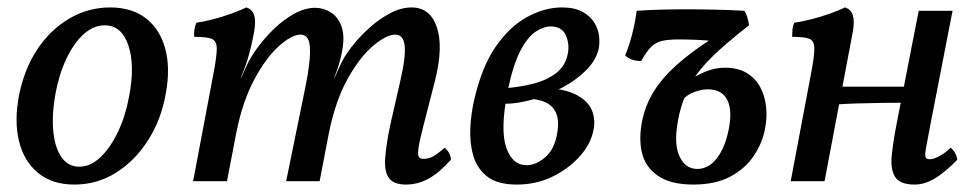

<svg xmlns="http://www.w3.org/2000/svg" viewBox="-20 -487 2626 516"><path d="M180 9Q120 9 82 -22.5Q44 -54 31 -108Q18 -162 31 -230Q45 -301 80 -354Q115 -407 166 -437Q217 -467 276 -467Q335 -467 372.5 -437.5Q410 -408 424 -356.5Q438 -305 426 -238Q414 -167 378.5 -111Q343 -55 292 -23Q241 9 180 9ZM193 -39Q223 -39 249.5 -64Q276 -89 296.5 -131.5Q317 -174 327 -228Q343 -311 325 -365Q307 -419 261 -419Q218 -419 182 -369.5Q146 -320 130 -240Q119 -182 123 -136.5Q127 -91 145 -65Q163 -39 193 -39Z M1071 9Q1039 9 1026 -7.5Q1013 -24 1015 -59.5Q1017 -95 1029 -152L1055 -266Q1071 -335 1067.5 -364.5Q1064 -394 1042 -394Q1019 -394 983.5 -364.5Q948 -335 915 -276.5Q882 -218 864 -130L839 0H749L795 -225Q810 -295 812.5 -331Q815 -367 808.5 -380.5Q802 -394 788 -394Q764 -394 729.5 -363Q695 -332 663.5 -273.5Q632 -215 615 -130L590 0H499L554 -291Q563 -338 562.5 -358Q562 -378 548 -383Q534 -388 502 -388Q501 -397 502.5 -407.5Q504 -418 508 -426Q524 -428 550 -434.5Q576 -441 602 -450.5Q628 -460 642 -467Q658 -462 663 -446Q668 -430 663 -402Q655 -359 646.5 -331Q638 -303 627 -278H628L643 -311Q653 -333 672.5 -359.5Q692 -386 717.5 -410.5Q743 -435 771.5 -450.5Q800 -466 827 -466Q849 -466 868 -454.5Q887 -443 897 -418Q907 -393 900 -352Q897 -335 891.5 -316Q886 -297 878 -278H879L894 -311Q904 -334 924.5 -360.5Q945 -387 972 -411.5Q999 -436 1028.5 -451.5Q1058 -467 1086 -467Q1136 -467 1154 -414Q1172 -361 1149 -270L1119 -153Q1108 -111 1105 -91Q1102 -71 1105.5 -65.5Q1109 -60 1118 -60Q1132 -60 1144.5 -67Q1157 -74 1175 -90Q1183 -83 1187 -75.5Q1191 -68 1192 -58Q1161 -23 1132 -7Q1103 9 1071 9Z M1369 9Q1317 9 1289.5 -12.5Q1262 -34 1252 -68.5Q1242 -103 1244 -143.5Q1246 -184 1255 -221Q1275 -308 1312.5 -362Q1350 -416 1397 -441.5Q1444 -467 1490 -467Q1524 -467 1545 -455.5Q1566 -444 1577 -426.5Q1588 -409 1590 -390Q1592 -371 1589 -356Q1582 -325 1555 -298Q1528 -271 1490 -251Q1452 -231 1411 -219.5Q1370 -208 1335 -208L1339 -250Q1377 -253 1413 -262Q1449 -271 1474.5 -290.5Q1500 -310 1506 -343Q1511 -369 1500.5 -392.5Q1490 -416 1459 -416Q1442 -416 1420.5 -402.5Q1399 -389 1379 -351.5Q1359 -314 1344 -241Q1324 -138 1340.5 -90.5Q1357 -43 1395 -43Q1421 -43 1446 -65Q1471 -87 1478 -132Q1483 -162 1475 -182Q1467 -202 1446 -212Q1425 -222 1391 -222L1425 -251Q1488 -251 1523 -235Q1558 -219 1570 -192Q1582 -165 1574 -133Q1566 -97 1536 -64.5Q1506 -32 1463 -11.5Q1420 9 1369 9Z M1843 9Q1783 9 1749 -14Q1715 -37 1705.5 -75.5Q1696 -114 1706 -163Q1715 -206 1737.5 -242Q1760 -278 1798.5 -312.5Q1837 -347 1893 -383L1900 -376Q1878 -379 1851 -380Q1824 -381 1804 -381Q1776 -381 1759 -377Q1742 -373 1730 -361Q1718 -349 1703 -323Q1689 -323 1678 -327Q1667 -331 1660 -338Q1671 -364 1679 -395.5Q1687 -427 1691 -458Q1720 -460 1753 -461Q1786 -462 1823 -462Q1863 -462 1904 -461Q1945 -460 1981 -458Q1990 -442 1993 -419Q1930 -370 1893 -333.5Q1856 -297 1836.5 -262Q1817 -227 1806 -182Q1789 -108 1804.5 -70.5Q1820 -33 1854 -33Q1884 -33 1906 -61Q1928 -89 1938 -137Q1949 -190 1934.5 -218.5Q1920 -247 1882 -247Q1866 -247 1845.5 -239.5Q1825 -232 1812 -216L1831 -270Q1854 -286 1878.5 -295.5Q1903 -305 1928 -305Q1964 -305 1987.5 -290.5Q2011 -276 2023.5 -252Q2036 -228 2039 -199Q2042 -170 2036 -141Q2029 -103 2006 -68.5Q1983 -34 1943 -12.5Q1903 9 1843 9Z M2438 9Q2399 9 2386 -11Q2373 -31 2376.5 -68Q2380 -105 2390 -156L2449 -458H2540L2481 -155Q2472 -109 2468.5 -88.5Q2465 -68 2468 -63.5Q2471 -59 2479 -59Q2490 -59 2506.5 -68.5Q2523 -78 2535 -90Q2543 -83 2547 -75.5Q2551 -68 2553 -58Q2520 -24 2492.5 -7.5Q2465 9 2438 9ZM2105 0 2160 -291Q2169 -338 2168.5 -358Q2168 -378 2154.5 -383Q2141 -388 2109 -388Q2109 -399 2110 -409Q2111 -419 2115 -426Q2131 -428 2157.5 -434.5Q2184 -441 2210.5 -450.5Q2237 -460 2251 -467Q2267 -462 2272 -446Q2277 -430 2272 -402L2196 0ZM2224 -206 2231 -254H2419L2413 -211Q2389 -211 2353.5 -210.5Q2318 -210 2283 -209Q2248 -208 2224 -206Z"/></svg>

Font: Vollkorn
Style: Italic
Weight: 400
Italic angle: -11°
Designer: Friedrich Althausen
Foundry: Friedrich Althausen
Version: Version 5.001